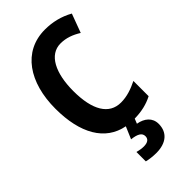

<svg xmlns="http://www.w3.org/2000/svg" viewBox="-291 -799 1114 1114"><g transform="rotate(-45 265.5 -242.0)"><path d="M409 130C409 79 372 49 320 40L332 10C389 9 437 -2 481 -25V-150C436 -128 392 -112 342 -112C245 -112 193 -198 193 -355C193 -502 243 -603 336 -603C383 -603 423 -587 462 -563L505 -679C450 -710 390 -724 329 -724C148 -724 47 -570 47 -356C47 -153 122 -22 264 5L232 80C278 85 304 98 304 126C304 149 288 162 255 162C239 162 221 159 202 154V231C222 236 249 240 280 240C362 240 409 199 409 130Z"/></g></svg>

Font: Noto Sans Lao UI Cond
Style: Bold
Weight: 700
Width: 3
Designer: Monotype Design Team
Foundry: Monotype Imaging Inc.
Version: Version 2.000